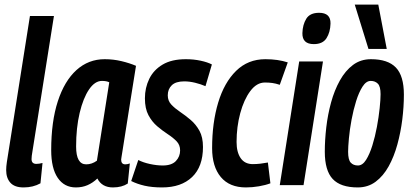

<svg xmlns="http://www.w3.org/2000/svg" viewBox="-20 -810 1804 840"><path d="M111 -740H216L122 -148Q120 -137 119 -128.5Q118 -120 118 -114Q118 -93 139 -93Q151 -93 166 -97L157 -8Q125 10 83 10Q44 10 25.5 -10.5Q7 -31 7 -66Q7 -81 10 -101Z M474 10Q426 10 406 -29Q386 -10 363 0Q340 10 312 10Q261 10 232.5 -32Q204 -74 204 -153Q204 -278 233 -367Q262 -456 314.5 -503.5Q367 -551 438 -551Q476 -551 511.5 -542.5Q547 -534 575 -522Q557 -411 545.5 -337.5Q534 -264 527 -220Q520 -176 516.5 -153.5Q513 -131 511.5 -122.5Q510 -114 510 -112Q510 -91 528 -91Q538 -91 548 -95L539 -7Q513 10 474 10ZM404 -107 458 -450Q446 -456 426 -456Q395 -456 369.5 -418.5Q344 -381 328.5 -316Q313 -251 313 -169Q313 -91 357 -91Q382 -91 404 -107Z M554 -18 585 -110Q606 -99 636 -92.5Q666 -86 692 -86Q731 -86 749.5 -105.5Q768 -125 768 -152Q768 -176 752.5 -192Q737 -208 714 -223Q691 -238 668 -257.5Q645 -277 629.5 -306Q614 -335 614 -380Q614 -426 633 -465Q652 -504 691.5 -527.5Q731 -551 793 -551Q827 -551 857.5 -544.5Q888 -538 907 -528L879 -433Q858 -442 833.5 -448Q809 -454 786 -454Q749 -454 731.5 -437Q714 -420 714 -393Q714 -369 729.5 -352.5Q745 -336 768 -320.5Q791 -305 814 -285.5Q837 -266 852.5 -238Q868 -210 868 -167Q868 -81 820.5 -35.5Q773 10 689 10Q645 10 612.5 2.5Q580 -5 554 -18Z M1056 10Q984 10 946 -35.5Q908 -81 908 -162Q908 -273 934.5 -361Q961 -449 1013 -500Q1065 -551 1141 -551Q1196 -551 1239 -537L1204 -439Q1186 -445 1171 -447Q1156 -449 1139 -449Q1103 -449 1075 -411.5Q1047 -374 1031 -314.5Q1015 -255 1015 -189Q1015 -144 1033 -118Q1051 -92 1086 -92Q1103 -92 1119.5 -94Q1136 -96 1152 -99L1163 -8Q1142 0 1113 5Q1084 10 1056 10Z M1376 -754Q1427 -754 1426 -707Q1425 -669 1408.5 -643Q1392 -617 1353 -617Q1302 -617 1303 -665Q1304 -702 1320 -728Q1336 -754 1376 -754ZM1204 0 1289 -541H1393L1308 0Z M1545 10Q1470 10 1435.5 -27Q1401 -64 1401 -146Q1401 -197 1407.5 -253Q1414 -309 1428.5 -362Q1443 -415 1467 -458Q1491 -501 1524.5 -526Q1558 -551 1603 -551Q1677 -551 1712 -514.5Q1747 -478 1747 -396Q1747 -343 1740 -287Q1733 -231 1718.5 -178Q1704 -125 1680.5 -82.5Q1657 -40 1623.5 -15Q1590 10 1545 10ZM1546 -86Q1566 -86 1581.5 -110.5Q1597 -135 1609 -173.5Q1621 -212 1629 -255Q1637 -298 1641 -336.5Q1645 -375 1645 -398Q1645 -432 1633 -444Q1621 -456 1602 -456Q1582 -456 1566 -431Q1550 -406 1538 -367.5Q1526 -329 1518 -286Q1510 -243 1506.5 -205Q1503 -167 1503 -146Q1503 -111 1514.5 -98.5Q1526 -86 1546 -86ZM1592 -596 1532 -790H1635L1672 -596Z"/></svg>

Font: Georama Condensed SemiBold
Style: Italic
Weight: 600
Width: 3
Italic angle: -9°
Designer: Jean-Baptiste Levee
Foundry: Production Type
Version: Version 1.000